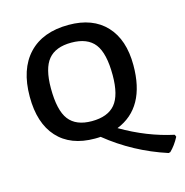

<svg xmlns="http://www.w3.org/2000/svg" viewBox="-100 -601 819 849"><g transform="rotate(-15 310.0 -177.0)"><path d="M616 83 620 93Q601 129 577 152L569 154Q418 105 297 7Q288 8 271 8Q160 8 100 -58Q40 -124 40 -245Q40 -371 104.5 -439.5Q169 -508 288 -508Q398 -508 458.5 -443.5Q519 -379 519 -262Q519 -67 379 -11Q495 57 616 83ZM140 -257Q140 -156 173 -113Q206 -70 278 -70Q351 -70 385 -110.5Q419 -151 419 -243Q419 -343 386 -386Q353 -429 279 -429Q207 -429 173.5 -388.5Q140 -348 140 -257Z"/></g></svg>

Font: Alegreya Sans SC Medium
Style: Regular
Weight: 500
Designer: Juan Pablo del Peral
Foundry: Huerta Tipografica
Version: Version 2.001;PS 002.001;hotconv 1.0.88;makeotf.lib2.5.64775